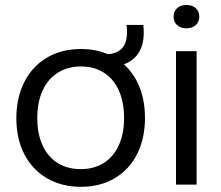

<svg xmlns="http://www.w3.org/2000/svg" viewBox="-20 -726 869 755"><path d="M44.3 -261.3Q44.3 -341.3 75.4 -403Q106.4 -464.7 164.1 -499Q221.7 -533.3 298.3 -533.3Q373 -533.3 430.3 -499.9Q487.6 -466.6 518.9 -405.2Q550.1 -343.9 550.1 -262Q550.1 -182 519.4 -120.6Q488.7 -59.3 431.4 -25.4Q374.1 8.6 298.3 8.6Q222.9 8.6 165.2 -24.8Q107.6 -58.1 75.9 -119.1Q44.3 -180.1 44.3 -261.3ZM467.9 -262Q467.9 -324.1 447.4 -369.9Q426.9 -415.7 388.6 -440.1Q350.3 -464.6 298.3 -464.6Q247 -464.6 208 -440.5Q169 -416.4 147.8 -370.6Q126.6 -324.9 126.6 -261.3Q126.6 -199.9 147.4 -154.4Q168.3 -109 206.9 -84.9Q245.6 -60.9 297.6 -60.9Q348.9 -60.9 387.1 -84.6Q425.4 -108.3 446.6 -153.7Q467.9 -199.1 467.9 -262ZM477.7 -627.9H543.6Q553.1 -543 511.4 -500.8Q469.7 -458.6 380.7 -461.4V-511.9Q419 -510.7 442 -522.6Q465 -534.6 473.9 -560.6Q482.7 -586.7 477.7 -627.9Z M672.1 -524.7H753.1V0H672.1ZM662.6 -660.6Q662.6 -681.7 676.7 -694.1Q690.9 -706.4 713.1 -706.4Q735.4 -706.4 749.6 -694.1Q763.7 -681.7 763.7 -660.6Q763.7 -639.4 749.6 -627.1Q735.4 -614.7 713.1 -614.7Q690.9 -614.7 676.7 -627.1Q662.6 -639.4 662.6 -660.6Z"/></svg>

Font: Mona Sans VF XLt
Style: Regular
Weight: 200
Designer: Deni Anggara
Foundry: GitHub
Version: Version 2.000;Glyphs 3.2.3 (3260)